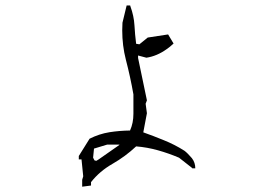

<svg xmlns="http://www.w3.org/2000/svg" viewBox="-20 -766 1040 721"><path d="M288.6 -64.9V-90.8L292.5 -104L286.1 -167.5H275.9V-178.7V-180.2L316.4 -245.1Q352.1 -263.2 391.1 -269.5Q428.7 -275.4 468.3 -275.9Q481 -303.7 481 -338.9V-411.6Q469.2 -478.5 452.6 -542Q439 -594.7 439 -652.3Q439 -666 439.9 -680.7L455.6 -745.6H468.8L469.7 -742.2Q482.9 -706.1 484.9 -671.1Q486.8 -636.2 491.2 -601.6L503.4 -599.6L534.7 -625L611.3 -636.7L631.8 -602.5Q617.7 -589.4 606 -581.5Q569.3 -555.2 529.8 -549.3L498.5 -557.6V-548.3L531.7 -389.2L526.9 -376.5L531.7 -340.8L518.1 -269Q556.6 -255.4 594.7 -239.7Q635.3 -223.6 672.9 -199.7Q678.2 -195.8 686 -188Q693.8 -180.2 700.7 -171.9Q713.4 -155.3 713.4 -133.8H704.1L704.6 -132.3L703.1 -133.8H702.6V-134.3L652.3 -173.8Q613.3 -190.4 572.8 -201.7Q533.2 -212.9 491.2 -216.3Q451.2 -178.7 401.9 -150.4Q354 -123 321.8 -82V-69.3ZM428.2 -223.1H382.8L333 -208L329.6 -173.8L335 -163.6L341.8 -162.1L350.6 -167.5L428.2 -221.7Z"/></svg>

Font: Bakudai
Style: Medium
Weight: 500
Version: Version 1.48